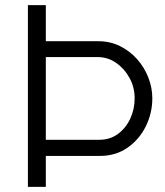

<svg xmlns="http://www.w3.org/2000/svg" viewBox="-20 -730 643 750"><path d="M364 -569Q410 -569 448.5 -550Q487 -531 515.5 -499Q544 -467 559.5 -427Q575 -387 575 -346Q575 -288 549.5 -236.5Q524 -185 478 -153Q432 -121 371 -121H159V0H89V-710H159V-569ZM368 -184Q410 -184 441 -207Q472 -230 489 -267Q506 -304 506 -346Q506 -389 486 -425.5Q466 -462 433.5 -484.5Q401 -507 362 -507H159V-184Z"/></svg>

Font: Raleway
Style: Regular
Weight: 400
Designer: Matt McInerney, Pablo Impallari, Rodrigo Fuenzalida
Foundry: Matt McInerney, Pablo Impallari, Rodrigo Fuenzalida
Version: Version 4.101;RELEASE